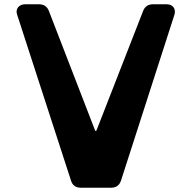

<svg xmlns="http://www.w3.org/2000/svg" viewBox="-20 -880 898 900"><path d="M547 -33Q536 0 500 0H360Q323 0 313 -33L61 -809Q53 -831 64.5 -845.5Q76 -860 99 -860H162Q197 -860 209 -829L424 -273Q429 -258 434 -273L651 -829Q663 -860 698 -860H760Q784 -860 794 -845Q804 -830 797 -809Z"/></svg>

Font: OpenDyslexic3
Style: Bold
Weight: 700
Designer: Abelardo Gonzalez
Version: Version 1.000;PS 001.001;hotconv 1.0.56